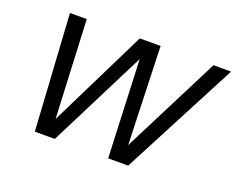

<svg xmlns="http://www.w3.org/2000/svg" viewBox="-114 -920 1373 1119"><g transform="rotate(20 572.0 -360.0)"><path d="M189 0 145 -720H249L280 -57H251L578 -720H707L729 -57H699L1035 -720H1144L768 0H644L617 -645H638L313 0Z"/></g></svg>

Font: Instrument Sans Medium
Style: Italic
Weight: 500
Italic angle: -13°
Designer: Rodrigo Fuenzalida
Foundry: fragTYPE
Version: Version 1.000;gftools[0.9.28]